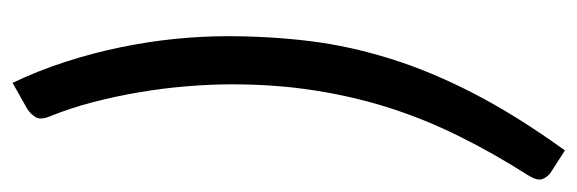

<svg xmlns="http://www.w3.org/2000/svg" viewBox="-342 -474 964 321"><g transform="rotate(90 140.5 -314.0)"><path d="M121.5 -219.5Q121.5 -183 124.8 -143.5Q128 -104 134.8 -64.2Q141.5 -24.5 151.5 13.8Q161.5 52 175 85Q181.5 101 176.2 109.2Q171 117.5 162.5 123L119 147.5Q98.5 104.5 83.8 58.8Q69 13 59.5 -33.2Q50 -79.5 45.5 -124.5Q41 -169.5 41 -211.5Q41 -282.5 49.2 -349.5Q57.5 -416.5 78.8 -484.5Q100 -552.5 137 -624Q174 -695.5 232 -776L270 -751.5Q277 -746 280 -737.8Q283 -729.5 273 -713.5Q237 -657 208.8 -600.2Q180.5 -543.5 161.2 -483.5Q142 -423.5 131.8 -358.2Q121.5 -293 121.5 -219.5Z"/></g></svg>

Font: Lato Medium
Style: Italic
Weight: 500
Italic angle: -7°
Designer: Lukasz Dziedzic
Foundry: tyPoland Lukasz Dziedzic
Version: Version 2.006; 2014-01-15